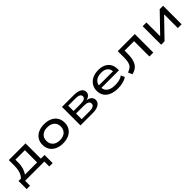

<svg xmlns="http://www.w3.org/2000/svg" viewBox="391 -1986 3603 3603"><g transform="rotate(-45 2192.0 -184.5)"><path d="M37 131V-85H102Q132 -117 150 -154.5Q168 -192 176.5 -239.5Q185 -287 185 -349V-491H629V-85H727V131H637V0H127V131ZM205 -84H530V-409H278V-329Q278 -257 259 -193Q240 -129 205 -84Z M1129 9Q1038 9 971 -23Q904 -55 868.5 -113Q833 -171 833 -246Q833 -322 868.5 -379Q904 -436 971 -468Q1038 -500 1129 -500Q1222 -500 1288 -468Q1354 -436 1389.5 -379Q1425 -322 1425 -246Q1425 -171 1389.5 -113Q1354 -55 1288 -23Q1222 9 1129 9ZM1129 -75Q1220 -75 1270.5 -122Q1321 -169 1321 -246Q1321 -323 1270.5 -369.5Q1220 -416 1129 -416Q1038 -416 988 -369.5Q938 -323 938 -246Q938 -169 988 -122Q1038 -75 1129 -75Z M1596 0V-491H1913Q1980 -491 2026 -476.5Q2072 -462 2095.5 -433.5Q2119 -405 2119 -363Q2119 -320 2085 -290Q2051 -260 1992 -250L1994 -255Q2043 -251 2075 -235Q2107 -219 2123 -193.5Q2139 -168 2139 -136Q2139 -73 2082 -36.5Q2025 0 1925 0ZM1695 -67H1906Q1968 -67 2001.5 -86Q2035 -105 2035 -142Q2035 -179 2001.5 -197.5Q1968 -216 1906 -216H1695ZM1695 -283H1891Q1952 -283 1983.5 -301.5Q2015 -320 2015 -354Q2015 -389 1983.5 -406.5Q1952 -424 1891 -424H1695Z M2587 9Q2489 9 2417.5 -21Q2346 -51 2307.5 -108Q2269 -165 2269 -243Q2269 -319 2306 -377Q2343 -435 2410.5 -467.5Q2478 -500 2568 -500Q2652 -500 2712.5 -470.5Q2773 -441 2805.5 -385.5Q2838 -330 2838 -253V-220H2348V-287H2770L2747 -269Q2747 -346 2700.5 -385.5Q2654 -425 2569 -425Q2508 -425 2463.5 -405Q2419 -385 2394.5 -347.5Q2370 -310 2370 -257V-248Q2370 -191 2394.5 -152.5Q2419 -114 2469 -93.5Q2519 -73 2594 -73Q2655 -73 2706 -86Q2757 -99 2794 -128L2827 -56Q2789 -25 2724.5 -8Q2660 9 2587 9Z M2964 12 2929 -71Q2973 -87 3002 -107Q3031 -127 3047 -157Q3063 -187 3069.5 -232Q3076 -277 3076 -340V-491H3529V0H3425V-407H3174V-336Q3174 -256 3162.5 -197.5Q3151 -139 3127 -97.5Q3103 -56 3063 -29.5Q3023 -3 2964 12Z M3737 0V-491H3837V-104H3816L4190 -491H4280V0H4180V-387H4202L3827 0Z"/></g></svg>

Font: Nunito Sans 10pt Expanded Medium
Style: Regular
Weight: 500
Width: 7
Designer: Vernon Adams
Foundry: Vernon Adams
Version: Version 3.101;gftools[0.9.27]